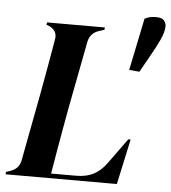

<svg xmlns="http://www.w3.org/2000/svg" viewBox="-52 -771 730 818"><g transform="rotate(5 313.0 -361.5)"><path d="M583 -723Q608 -723 617 -712Q626 -701 626 -688Q626 -663 610 -629Q594 -595 574 -560L532 -485L488 -489L534 -712Q548 -719 559 -721Q570 -723 583 -723ZM2 0 3 -10 23 -17Q58 -29 65 -65L119 -350Q129 -403 140.5 -468.5Q152 -534 162 -592Q168 -628 133 -645L120 -650L122 -660H369L368 -650L343 -642Q307 -629 300 -592L246 -311Q238 -269 229 -217.5Q220 -166 211 -114.5Q202 -63 195 -20H302Q345 -20 375.5 -35.5Q406 -51 431 -85L510 -194H520L478 0Z"/></g></svg>

Font: DM Serif Display
Style: Italic
Weight: 400
Italic angle: -12°
Designer: Colophon Foundry, Frank Grießhammer
Foundry: Colophon Foundry
Version: Version 5.100; ttfautohint (v1.8.2)